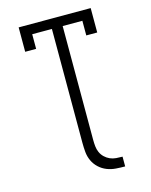

<svg xmlns="http://www.w3.org/2000/svg" viewBox="-134 -821 869 1102"><g transform="rotate(-15 300.0 -270.5)"><path d="M470 194Q443 194 415.5 192Q388 190 362.5 180Q337 170 316.5 151Q296 132 284.5 107Q273 82 270.5 54.5Q268 27 268 0V-677H151V-590H86V-735H514V-590H449V-677H332V0Q332 19 334 38Q336 57 343.5 74Q351 91 365 104.5Q379 118 396 125.5Q413 133 432 134.5Q451 136 470 136Z"/></g></svg>

Font: Iosevka Curly Slab LtEx
Style: Regular
Weight: 300
Width: 7
Monospace: yes
Designer: Belleve Invis
Foundry: Belleve Invis
Version: Version 11.1.0; ttfautohint (v1.8.3)